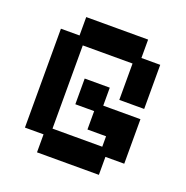

<svg xmlns="http://www.w3.org/2000/svg" viewBox="-118 -744 834 863"><g transform="rotate(20 298.5 -312.5)"><path d="M150 11V-75H61V-548H150V-636H446V-548H536V-337H417V-511H179V-113H417V-163H328V-251H238V-374H358V-288H536V-75H446V11Z"/></g></svg>

Font: Pixelify Sans SemiBold
Style: Regular
Weight: 600
Designer: Stefie Justprince
Foundry: Typecalism Foundryline
Version: Version 1.000